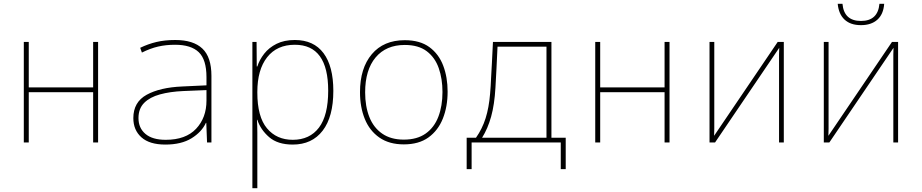

<svg xmlns="http://www.w3.org/2000/svg" viewBox="-20 -748 4840 1008"><path d="M105 0V-528H131V-289H469V-528H495V0H469V-264H131V0Z M848 11Q765 11 722.5 -27Q680 -65 680 -128Q680 -212 750 -250.5Q820 -289 937 -294L1064 -300V-343Q1064 -435 1023.5 -474Q983 -513 899 -513Q851 -513 810 -503.5Q769 -494 725 -472L716 -497Q757 -517 801 -527.5Q845 -538 900 -538Q995 -538 1042.5 -493Q1090 -448 1090 -350V0H1067L1063 -103H1061Q1039 -55 985.5 -22Q932 11 848 11ZM850 -14Q955 -14 1009.5 -72Q1064 -130 1064 -220V-275L942 -270Q873 -267 820 -252.5Q767 -238 737 -208Q707 -178 707 -128Q707 -76 743.5 -45Q780 -14 850 -14Z M1305 240V-528H1327L1328 -399H1331Q1342 -434 1367 -466Q1392 -498 1432 -518Q1472 -538 1528 -538Q1627 -538 1678.5 -469Q1730 -400 1730 -271Q1730 -135 1674 -62Q1618 11 1517 11Q1438 11 1393 -28Q1348 -67 1331 -119H1329Q1331 -85 1331 -51Q1331 -17 1331 15V240ZM1517 -14Q1606 -14 1654.5 -78Q1703 -142 1703 -272Q1703 -513 1528 -513Q1434 -513 1382.5 -447.5Q1331 -382 1331 -265V-262Q1331 -135 1381.5 -74.5Q1432 -14 1517 -14Z M2100 10Q2023 10 1971.5 -26Q1920 -62 1895 -124Q1870 -186 1870 -264Q1870 -390 1932 -463.5Q1994 -537 2105 -537Q2185 -537 2234.5 -500.5Q2284 -464 2307 -403Q2330 -342 2330 -267Q2330 -188 2305 -125.5Q2280 -63 2229.5 -26.5Q2179 10 2100 10ZM2100 -15Q2170 -15 2215 -47Q2260 -79 2281.5 -135.5Q2303 -192 2303 -265Q2303 -334 2283.5 -390Q2264 -446 2220.5 -479Q2177 -512 2105 -512Q2007 -512 1952 -446.5Q1897 -381 1897 -263Q1897 -190 1919 -134Q1941 -78 1986.5 -46.5Q2032 -15 2100 -15Z M2430 140V-25H2479Q2512 -72 2529.5 -127.5Q2547 -183 2553 -256Q2555 -276 2556 -296Q2557 -316 2558.5 -344.5Q2560 -373 2562.5 -417Q2565 -461 2568 -528H2875V-25H2950V140H2924V0H2456V140ZM2581 -287Q2576 -199 2558.5 -136Q2541 -73 2511 -25H2849V-503H2592Q2589 -442 2586.5 -387.5Q2584 -333 2581 -287Z M3105 0V-528H3131V-289H3469V-528H3495V0H3469V-264H3131V0Z M3705 0V-528H3730V-112Q3730 -87 3730 -72.5Q3730 -58 3729 -35L4063 -528H4095V0H4070V-429Q4070 -450 4070 -462.5Q4070 -475 4071 -497L3734 0Z M4305 0V-528H4330V-112Q4330 -87 4330 -72.5Q4330 -58 4329 -35L4663 -528H4695V0H4670V-429Q4670 -450 4670 -462.5Q4670 -475 4671 -497L4334 0ZM4500 -616Q4445 -616 4414 -645Q4383 -674 4378 -728H4403Q4411 -638 4500 -638Q4589 -638 4597 -728H4622Q4618 -673 4586 -644.5Q4554 -616 4500 -616Z"/></svg>

Font: Noto Sans Mono Thin
Style: Regular
Weight: 100
Designer: Monotype Design Team
Foundry: Monotype Imaging Inc.
Version: Version 2.014